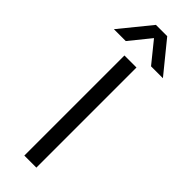

<svg xmlns="http://www.w3.org/2000/svg" viewBox="-333 -899 914 914"><g transform="rotate(45 124.0 -441.5)"><path d="M39 -727H-41L86 -883H162L289 -727H209L124 -832ZM164 0H83V-674H164Z"/></g></svg>

Font: Hind Jalandhar
Style: Regular
Weight: 400
Designer: Namrata Goyal
Foundry: Indian Type Foundry
Version: Version 0.702;PS 1.0;hotconv 1.0.81;makeotf.lib2.5.63406